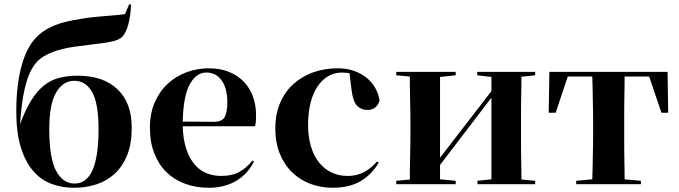

<svg xmlns="http://www.w3.org/2000/svg" viewBox="-20 -879 3213 908"><path d="M591 -859 600 -857Q594 -746 560 -707Q544 -689 505 -682Q485 -677 461.5 -674.5Q438 -672 409 -668Q368 -663 335.5 -658.5Q303 -654 276.5 -647.5Q250 -641 228 -632.5Q206 -624 186 -612Q163 -598 145 -575Q127 -552 113 -514.5Q99 -477 89.5 -422.5Q80 -368 75 -292Q100 -360 127.5 -404Q155 -448 187 -474Q219 -500 258.5 -510.5Q298 -521 347 -521Q468 -521 535.5 -457Q603 -393 603 -275Q603 -199 581.5 -145.5Q560 -92 522.5 -57.5Q485 -23 435.5 -7Q386 9 330 9Q272 9 222 -10Q172 -29 135.5 -72Q99 -115 78 -184Q57 -253 57 -352Q57 -481 84 -575Q111 -669 165 -715Q187 -734 211 -746.5Q235 -759 263 -768Q291 -777 323.5 -783Q356 -789 395 -795Q436 -800 483 -803.5Q530 -807 571 -812ZM213 -269Q213 -132 245 -71.5Q277 -11 333 -11Q446 -11 446 -267Q446 -391 415.5 -444Q385 -497 331 -497Q279 -497 246 -442.5Q213 -388 213 -269Z M1026 -47Q1079 -47 1113.5 -67Q1148 -87 1174 -120L1181 -115Q1151 -55 1096 -23Q1041 9 968 9Q908 9 856.5 -9.5Q805 -28 768 -64Q731 -100 710 -153Q689 -206 689 -275Q689 -344 712.5 -396.5Q736 -449 775 -484.5Q814 -520 864 -538Q914 -556 967 -556Q1021 -556 1063 -539Q1105 -522 1133.5 -492Q1162 -462 1176.5 -421.5Q1191 -381 1191 -335Q1191 -318 1190 -305.5Q1189 -293 1186 -282H844Q846 -219 861 -174.5Q876 -130 900 -101.5Q924 -73 956.5 -60Q989 -47 1026 -47ZM956 -536Q908 -536 877.5 -480.5Q847 -425 844 -304L988 -303Q1029 -302 1042 -324.5Q1055 -347 1055 -395Q1055 -462 1028 -499Q1001 -536 956 -536Z M1717 -359Q1689 -359 1669.5 -378Q1650 -397 1643 -450L1633 -533Q1620 -534 1612.5 -535Q1605 -536 1598 -536Q1562 -536 1532.5 -519Q1503 -502 1481.5 -470Q1460 -438 1448.5 -392Q1437 -346 1437 -288Q1437 -231 1450.5 -186.5Q1464 -142 1488.5 -111Q1513 -80 1547.5 -63.5Q1582 -47 1624 -47Q1668 -47 1701.5 -65Q1735 -83 1763 -115L1771 -110Q1737 -52 1684 -21.5Q1631 9 1553 9Q1497 9 1448 -9.5Q1399 -28 1362 -63.5Q1325 -99 1303.5 -151.5Q1282 -204 1282 -272Q1282 -340 1305 -393Q1328 -446 1368 -482Q1408 -518 1461.5 -537Q1515 -556 1577 -556Q1618 -556 1652 -544.5Q1686 -533 1712 -512.5Q1738 -492 1754 -464Q1770 -436 1775 -404Q1762 -359 1717 -359Z M2511 -523 2446 -516Q2446 -492 2445.5 -464Q2445 -436 2444.5 -408.5Q2444 -381 2444 -355Q2444 -329 2444 -308V-238Q2444 -217 2444 -191Q2444 -165 2444.5 -137.5Q2445 -110 2445.5 -82Q2446 -54 2446 -30L2511 -24V-8H2238V-24L2304 -31V-417L2061 -99V-31L2135 -24V-8H1854V-24L1918 -30Q1918 -54 1918.5 -82Q1919 -110 1919.5 -137.5Q1920 -165 1920.5 -191Q1921 -217 1921 -238V-308Q1921 -329 1920.5 -355Q1920 -381 1919.5 -408.5Q1919 -436 1918.5 -464Q1918 -492 1918 -517L1854 -523V-539H2135V-523L2061 -515V-133L2304 -448V-515L2237 -523V-539H2511Z M3050 -517H2934Q2934 -492 2933.5 -464Q2933 -436 2932.5 -408.5Q2932 -381 2932 -355Q2932 -329 2932 -308V-238Q2932 -217 2932 -191Q2932 -165 2932.5 -137.5Q2933 -110 2933.5 -82.5Q2934 -55 2934 -31L3011 -24V-8H2705V-24L2781 -31Q2782 -55 2782.5 -82.5Q2783 -110 2783.5 -137.5Q2784 -165 2784.5 -191Q2785 -217 2785 -238V-308Q2785 -329 2784.5 -355Q2784 -381 2783.5 -408.5Q2783 -436 2782.5 -464Q2782 -492 2781 -517H2665L2608 -346H2575L2578 -539H3137L3140 -346H3108Z"/></svg>

Font: XinYuGongZhangJiaSongA
Style: Regular
Weight: 900
Designer: XinYuGong
Foundry: Adobe Systems Incorporated
Version: Version 1.00